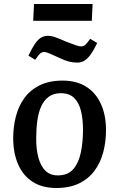

<svg xmlns="http://www.w3.org/2000/svg" viewBox="-20 -926 595 960"><path d="M262 14Q191 14 143 -17Q95 -48 70.5 -104.5Q46 -161 46 -236Q46 -292 59.5 -344Q73 -396 102 -436Q131 -476 178.5 -499.5Q226 -523 293 -523Q363 -523 411 -492.5Q459 -462 484.5 -406.5Q510 -351 510 -275Q510 -218 496.5 -166Q483 -114 453.5 -73.5Q424 -33 376.5 -9.5Q329 14 262 14ZM269 -49Q320 -49 347 -81Q374 -113 384.5 -165Q395 -217 395 -276Q395 -330 385 -371Q375 -412 351 -436Q327 -460 284 -460Q248 -460 224 -442.5Q200 -425 186 -394Q172 -363 166.5 -321.5Q161 -280 161 -231Q161 -177 172.5 -136Q184 -95 207.5 -72Q231 -49 269 -49ZM150 -906H443L439 -822H146ZM366 -613Q344 -613 323.5 -618.5Q303 -624 276 -637Q244 -652 226.5 -659Q209 -666 203 -666Q190 -666 181.5 -659Q173 -652 156 -627L122 -648Q141 -687 155.5 -708Q170 -729 185.5 -738Q201 -747 221 -747Q234 -747 251.5 -741.5Q269 -736 310 -718Q338 -707 357 -700.5Q376 -694 385 -694Q397 -694 406 -701.5Q415 -709 431 -732L466 -711Q448 -674 432.5 -652.5Q417 -631 401 -622Q385 -613 366 -613Z"/></svg>

Font: Literata Medium
Style: Italic
Weight: 500
Italic angle: -2°
Designer: Latin by Veronika Burian and Jose Scaglione. Greek by Irene Vlachou. Cyrillic by Vera Evstafieva
Foundry: TypeTogether
Version: Version 3.103;gftools[0.9.29]